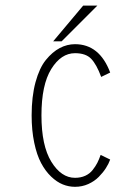

<svg xmlns="http://www.w3.org/2000/svg" viewBox="-20 -674 490 704"><path d="M175 -522.5 285 -653.5H337L206 -522.5ZM384 -89Q378.5 -73.5 368.2 -57.5Q358 -41.5 342.2 -25.5Q326.5 -9.5 303.8 0.8Q281 11 255 11Q232 11 210.2 2.2Q188.5 -6.5 167.5 -26.5Q146.5 -46.5 130.8 -76Q115 -105.5 105.5 -150.8Q96 -196 96 -251Q96 -320 110.2 -372.5Q124.5 -425 148.2 -454.2Q172 -483.5 199 -497.8Q226 -512 255 -512Q345 -512 384 -408L351 -392Q334 -438 314.2 -458.5Q294.5 -479 255 -479Q204 -479 168 -421Q132 -363 132 -251Q132 -140 168.2 -81Q204.5 -22 255 -22Q276 -22 292.5 -29.5Q309 -37 319.8 -50.8Q330.5 -64.5 336.8 -76.8Q343 -89 349 -106Z"/></svg>

Font: League Mono Condensed Thin
Style: Regular
Weight: 100
Width: 1
Designer: Tyler Finck
Foundry: The League of Moveable Type / Tyler Finck
Version: Version 2.210